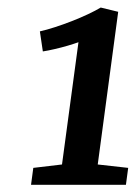

<svg xmlns="http://www.w3.org/2000/svg" viewBox="-20 -922 366 519"><path d="M70 -468.2 147.6 -477.4 192.1 -807.9Q180 -803.5 163 -798.5Q146 -793.5 128.1 -789.4Q110.3 -785.2 95.8 -783L87.8 -837.2Q105.8 -841.2 128.6 -848.6Q151.3 -855.9 174.5 -865Q197.7 -874.1 218.3 -883.8Q238.8 -893.5 252.3 -901.6L299.5 -890.1L244.2 -477.4L326.5 -468.2L320.4 -422.5H63.9Z"/></svg>

Font: Merriweather Light
Style: Italic
Weight: 300
Italic angle: -7.8°
Designer: Eben Sorkin
Foundry: Eben Sorkin
Version: Version 2.101